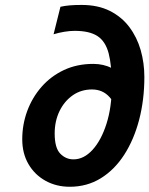

<svg xmlns="http://www.w3.org/2000/svg" viewBox="-20 -730 594 763"><path d="M192.9 -593.8 220.2 -703.1Q237.8 -707 257.6 -708.7Q277.3 -710.4 304.2 -710.4Q369.1 -710.4 416.3 -686.8Q463.4 -663.1 493.9 -622.6Q524.4 -582 539.1 -530.8Q553.7 -479.5 553.7 -424.3Q553.7 -333.5 533 -254.2Q512.2 -174.8 473.6 -115Q435.1 -55.2 380.4 -21.5Q325.7 12.2 257.3 12.2Q203.6 12.2 160.6 -11.7Q117.7 -35.6 93 -78.1Q68.4 -120.6 68.4 -176.3Q68.4 -234.9 88.1 -288.6Q107.9 -342.3 145 -384.8Q182.1 -427.2 234.1 -451.7Q286.1 -476.1 350.6 -476.1Q391.1 -476.1 425.5 -459Q460 -441.9 486.6 -414.6Q513.2 -387.2 529.3 -356L450.2 -274.4Q441.9 -314.9 414.8 -344.7Q387.7 -374.5 345.7 -374.5Q302.2 -374.5 268.8 -351.1Q235.4 -327.6 216.3 -288.1Q197.3 -248.5 197.3 -199.7Q197.3 -142.1 219.5 -119.4Q241.7 -96.7 272 -96.7Q313 -96.7 347.7 -134.5Q382.3 -172.4 403.3 -238.5Q424.3 -304.7 424.3 -389.2Q424.3 -469.7 411.9 -517.6Q399.4 -565.4 367.7 -586.4Q335.9 -607.4 276.9 -607.4Q258.3 -607.4 235.8 -603.8Q213.4 -600.1 192.9 -593.8Z"/></svg>

Font: Andika
Style: Bold Italic
Weight: 700
Italic angle: -14°
Designer: Victor Gaultney, Annie Olsen, Julie Remington, Don Collingsworth, Eric Hays, Becca Hirsbrunner
Foundry: SIL International
Version: Version 6.101